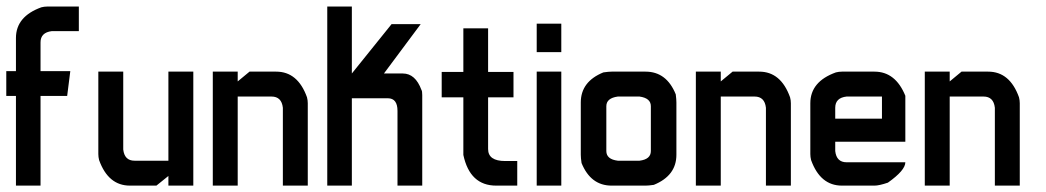

<svg xmlns="http://www.w3.org/2000/svg" viewBox="-49 -582 3279 602"><path d="M1 -358.9V-462.9Q1 -530.3 80.6 -559.1Q89.8 -561.5 99.6 -561.5H198.2V-484.4H113.3Q78.1 -480 78.1 -449.2V-358.9H171.4L161.6 -281.2H78.1V0H1V-281.2H-29.3V-358.9Z M557.1 0H479V-30.3L441.4 0H358.4Q290.5 0 261.7 -80.1Q259.3 -89.8 259.3 -99.1V-357.4H337.4V-113.3Q341.3 -78.1 373 -78.1H479V-357.4H557.1Z M618.2 -357.4H696.3V-326.7L733.4 -357.4H816.9Q884.8 -357.4 913.6 -276.9Q916 -267.6 916 -258.3V0H837.9V-244.1Q834 -279.3 802.2 -279.3H696.3V0H618.2Z M977.1 -561.5H1054.2V-351.6L1178.7 -506.3H1270L1154.8 -351.6H1213.9Q1253.4 -351.6 1272.5 -299.8Q1274.9 -296.9 1274.9 -283.7V0H1197.3V-234.4Q1197.3 -273.9 1167 -273.9H1054.2V0H977.1Z M1403.8 -493.2H1481.4V-356.4H1561V-276.9H1481.4V-114.7Q1481.4 -77.1 1535.2 -77.1H1572.8V0H1506.8Q1424.3 0 1403.8 -96.2V-276.9H1335.9V-356.4H1403.8Z M1633.8 -507.8H1710.9V-418.5H1633.8ZM1633.8 -357.4H1710.9V0H1633.8Z M1868.7 -357.4H1975.1Q2041 -357.4 2069.8 -286.1Q2071.8 -270.5 2071.8 -260.7V-96.7Q2071.8 -31.2 2001 -2.4Q1984.9 0 1975.1 0H1868.7Q1803.2 0 1774.4 -70.8Q1772 -86.9 1772 -96.7V-260.7Q1772 -326.2 1842.8 -355Q1859.4 -357.4 1868.7 -357.4ZM1852.1 -249V-108.4Q1852.1 -82.5 1888.2 -78.1H1956.1Q1991.7 -82.5 1991.7 -108.4V-249Q1991.7 -274.4 1956.1 -279.3H1888.2Q1852.1 -274.4 1852.1 -249Z M2132.8 -357.4H2210.9V-326.7L2248 -357.4H2331.5Q2399.4 -357.4 2428.2 -276.9Q2430.7 -267.6 2430.7 -258.3V0H2352.5V-244.1Q2348.6 -279.3 2316.9 -279.3H2210.9V0H2132.8Z M2590.8 -357.4H2692.9Q2758.8 -357.4 2789.6 -281.7V-137.7H2569.8V-108.4Q2573.7 -73.2 2605.5 -73.2H2789.6Q2789.6 -47.9 2734.9 -9.3Q2707.5 0 2692.9 0H2590.8Q2522.9 0 2494.1 -80.1Q2491.7 -89.8 2491.7 -99.1V-258.3Q2491.7 -326.2 2571.8 -355Q2581.5 -357.4 2590.8 -357.4ZM2569.8 -244.1V-210H2716.3V-279.3H2605.5Q2569.8 -275.4 2569.8 -244.1Z M2850.6 -357.4H2928.7V-326.7L2965.8 -357.4H3049.3Q3117.2 -357.4 3146 -276.9Q3148.4 -267.6 3148.4 -258.3V0H3070.3V-244.1Q3066.4 -279.3 3034.7 -279.3H2928.7V0H2850.6Z"/></svg>

Font: Kadhim
Style: Regular
Weight: 400
Designer: Developer/ Husham Jawad
Version: Version 1.00;December 29, 2020;FontCreator 13.0.0.2683 32-bi